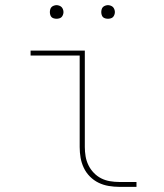

<svg xmlns="http://www.w3.org/2000/svg" viewBox="-20 -727 640 747"><path d="M444 0Q424 0 403 -3.5Q382 -7 363.5 -16Q345 -25 330 -40Q315 -55 306 -74Q297 -93 293.5 -113.5Q290 -134 290 -155V-511H99V-530H310V-155Q310 -137 313 -119Q316 -101 324 -84.5Q332 -68 345 -54.5Q358 -41 374 -33Q390 -25 408 -22Q426 -19 444 -19H511V0ZM400 -654Q395 -654 389.5 -655.5Q384 -657 380.5 -660.5Q377 -664 375.5 -669.5Q374 -675 374 -680Q374 -685 375.5 -690.5Q377 -696 380.5 -699.5Q384 -703 389.5 -705Q395 -707 400 -707Q405 -707 410.5 -705Q416 -703 419.5 -699.5Q423 -696 425 -690.5Q427 -685 427 -680Q427 -675 425 -669.5Q423 -664 419.5 -660.5Q416 -657 410.5 -655.5Q405 -654 400 -654ZM200 -654Q195 -654 189.5 -655.5Q184 -657 180.5 -660.5Q177 -664 175.5 -669.5Q174 -675 174 -680Q174 -685 175.5 -690.5Q177 -696 180.5 -699.5Q184 -703 189.5 -705Q195 -707 200 -707Q205 -707 210.5 -705Q216 -703 219.5 -699.5Q223 -696 225 -690.5Q227 -685 227 -680Q227 -675 225 -669.5Q223 -664 219.5 -660.5Q216 -657 210.5 -655.5Q205 -654 200 -654Z"/></svg>

Font: Iosevka Slab Thin Extended
Style: Regular
Weight: 100
Width: 7
Monospace: yes
Designer: Belleve Invis
Foundry: Belleve Invis
Version: Version 11.1.1; ttfautohint (v1.8.3)